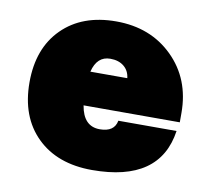

<svg xmlns="http://www.w3.org/2000/svg" viewBox="-64 -581 726 660"><g transform="rotate(10 299.5 -251.0)"><path d="M33.2 -252Q33.2 -371.1 102.8 -440.4Q172.4 -509.8 291 -509.8Q411.1 -509.8 488.5 -433.6Q565.9 -357.4 565.9 -238.8V-206.1H230Q241.7 -134.8 298.8 -134.8Q349.6 -134.8 356.9 -174.8H560.1Q533.7 7.8 296.9 7.8Q175.3 7.8 104.2 -62Q33.2 -131.8 33.2 -252ZM293 -379.9Q246.6 -379.9 232.9 -324.2H361.8Q358.9 -350.1 340.6 -365Q322.3 -379.9 293 -379.9Z"/></g></svg>

Font: Overused Grotesk Black
Style: Regular
Weight: 900
Version: Version 0.002